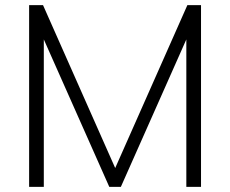

<svg xmlns="http://www.w3.org/2000/svg" viewBox="-20 -725 893 745"><path d="M93 0ZM93 0V-705H147L427 -73L707 -705H760V0H703V-572L449 0H404L150 -572V0Z"/></svg>

Font: Winston Light
Style: Regular
Weight: 300
Designer: Original fonts by Vernon Adams / Changes by Cristiano Sobral
Foundry: Original fonts by Vernon Adams / Changes by Cristiano Sobral
Version: Version 2.503;July 17, 2020;FontCreator 13.0.0.2655 64-bit